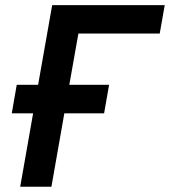

<svg xmlns="http://www.w3.org/2000/svg" viewBox="-20 -713 649 733"><path d="M57.1 0 106.4 -280.3H24.9L43.9 -389.2H125.5L179.2 -693.4H608.9L589.8 -585H279.3L244.6 -389.2H396.5L377.4 -280.3H225.6L176.3 0Z"/></svg>

Font: Cascadia Code NF SemiBold
Style: Italic
Weight: 600
Italic angle: -10°
Monospace: yes
Designer: Aaron Bell
Foundry: Saja Typeworks
Version: Version 2404.023; ttfautohint (v1.8.4)